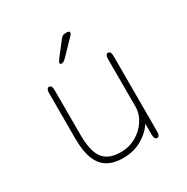

<svg xmlns="http://www.w3.org/2000/svg" viewBox="-157 -808 932 956"><g transform="rotate(-30 309.5 -330.5)"><path d="M140 -481Q155.5 -481 155.5 -452.5V-197Q155.5 -101 186.5 -60.5Q217.5 -20 287 -20Q336 -20 375.8 -42.8Q415.5 -65.5 439.2 -102.2Q463 -139 463 -181V-452.5Q463 -481 479 -481Q494.5 -481 494.5 -452.5V-19.5Q494.5 9 479 9Q463 9 463 -19.5V-82Q436.5 -41.5 389.8 -15Q343 11.5 283.5 11.5Q230.5 11.5 195 -9.2Q159.5 -30 141.8 -75Q124 -120 124 -192.5V-452.5Q124 -481 140 -481ZM253 -549.5Q251 -549.5 247 -551.2Q243 -553 243 -557Q243 -563 257.5 -582L314 -655Q321 -664 326.8 -667.8Q332.5 -671.5 343.5 -671.5H351.5Q357.5 -671.5 362 -669.5Q366.5 -667.5 366.5 -663Q366.5 -655.5 357.5 -646.5L281 -567Q273 -559 266 -554.2Q259 -549.5 253 -549.5Z"/></g></svg>

Font: Sono Monospace ExtraLight
Style: Regular
Weight: 250
Version: Version 2.112